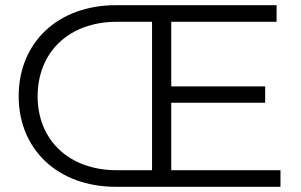

<svg xmlns="http://www.w3.org/2000/svg" viewBox="-20 -720 1161 740"><path d="M640 -64V-324H1002V-387H640V-636H1046V-700H427C203 -700 52 -556 52 -349C52 -144 203 0 427 0H1061V-64ZM430 -64C245 -64 125 -181 125 -349C125 -518 245 -636 430 -636H566V-64Z"/></svg>

Font: Talent
Style: Regular
Weight: 400
Designer: Mike Powis
Version: Version 1.001;hotconv 1.0.109;makeotfexe 2.5.65596